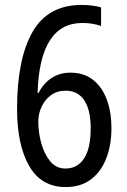

<svg xmlns="http://www.w3.org/2000/svg" viewBox="-20 -811 512 777"><path d="M246 -54Q147 -54 98 -139.5Q49 -225 49 -370Q49 -572 111.5 -681.5Q174 -791 310 -791Q333 -791 352.5 -788.5Q372 -786 389 -781V-706Q355 -718 313 -718Q141 -718 132 -435H136Q156 -474 189 -495.5Q222 -517 265 -517Q320 -517 357 -487.5Q394 -458 412.5 -407Q431 -356 431 -293Q431 -224 410 -170Q389 -116 348 -85Q307 -54 246 -54ZM245 -129Q293 -129 320 -169.5Q347 -210 347 -292Q347 -366 321 -405Q295 -444 246 -444Q211 -444 186.5 -426Q162 -408 148.5 -379.5Q135 -351 135 -319Q135 -275 147 -231.5Q159 -188 183 -158.5Q207 -129 245 -129Z"/></svg>

Font: Noto Sans Malayalam UI Condensed
Style: Regular
Weight: 400
Width: 3
Designer: Jelle Bosma - Monotype Design Team
Foundry: Monotype Imaging Inc.
Version: Version 2.104; ttfautohint (v1.8.4.7-5d5b)